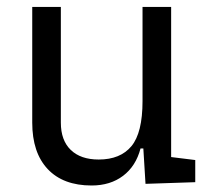

<svg xmlns="http://www.w3.org/2000/svg" viewBox="-20 -538 626 567"><path d="M250.5 9.8Q166.5 9.8 120.8 -38.8Q75.2 -87.4 75.2 -175.8V-517.6H159.7V-175.8Q159.7 -123.5 189 -95.2Q218.3 -66.9 271.5 -66.9Q335.4 -66.9 368.2 -106.4Q400.9 -146 400.9 -239.3V-517.6H485.4V-74.2L556.6 -65.4V0L409.7 4.9L403.3 -99.6H395Q381.3 -47.4 343.5 -18.8Q305.7 9.8 250.5 9.8Z"/></svg>

Font: Cascadia Mono SemiLight
Style: Regular
Weight: 350
Monospace: yes
Designer: Aaron Bell
Foundry: Saja Typeworks
Version: Version 2404.023; ttfautohint (v1.8.4)